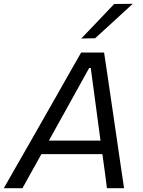

<svg xmlns="http://www.w3.org/2000/svg" viewBox="-43 -989 754 1009"><path d="M-23 0Q10 -58 46.5 -121.8Q83 -185.5 116 -243L255.5 -488Q291 -551 321.5 -604.5Q352 -657.5 383.5 -713H504L520 -606Q527.5 -552.5 537.5 -487L573.5 -241.5Q582 -182.5 591.2 -119.5Q600.5 -56.5 609 0H519Q513.5 -43 507.5 -89Q501 -134.5 495 -179H174.5Q149.5 -134.5 124.5 -89.2Q99.5 -44 75 0ZM217.5 -256.5 214 -250H485.5L484.5 -255L434 -631.5H425.5ZM384 -786.5Q428.5 -833 471 -877.5Q513.5 -922 557 -968L654.5 -969Q604 -922.5 555 -877.5Q505.5 -832.5 457 -788Z"/></svg>

Font: Heraclito
Style: Italic
Weight: 400
Italic angle: -12°
Designer: Kostas Bartsokas (font) & Cristiano Sobral (main changes)
Foundry: Kostas Bartsokas (font) & Cristiano Sobral (main changes)
Version: Version 1.00;July 8, 2020;FontCreator 13.0.0.2655 64-bit